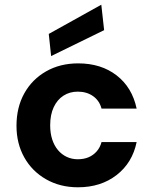

<svg xmlns="http://www.w3.org/2000/svg" viewBox="-20 -783 650 815"><path d="M311 12Q235 12 175.5 -22Q116 -56 83 -115Q50 -174 50 -249Q50 -327 83 -386.5Q116 -446 175.5 -480Q235 -514 312 -514Q409 -514 475 -463Q541 -412 560 -322H411Q402 -356 375 -375Q348 -394 310 -394Q276 -394 249.5 -377Q223 -360 208 -328Q193 -296 193 -251Q193 -218 201.5 -191.5Q210 -165 226 -146Q242 -127 263.5 -117Q285 -107 310 -107Q336 -107 356 -115.5Q376 -124 390.5 -140.5Q405 -157 411 -180H560Q542 -92 475 -40Q408 12 311 12ZM197 -545 187 -639 410 -763 422 -655Z"/></svg>

Font: DM Sans 16pt ExtraBold
Style: Regular
Weight: 800
Version: Version 4.004;gftools[0.9.30]